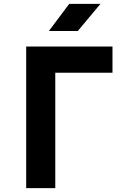

<svg xmlns="http://www.w3.org/2000/svg" viewBox="-20 -970 640 990"><path d="M115 0V-730H560V-595H265V0ZM232 -810 337 -950H498L381 -810Z"/></svg>

Font: JetBrains Mono NL ExtraBold
Style: Regular
Weight: 800
Designer: Philipp Nurullin, Konstantin Bulenkov
Foundry: JetBrains
Version: Version 2.304; ttfautohint (v1.8.4.7-5d5b)